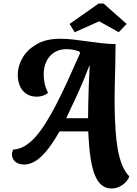

<svg xmlns="http://www.w3.org/2000/svg" viewBox="-20 -910 780 1090"><path d="M613 160Q583 160 560 143Q537 126 520.5 88.5Q504 51 494.5 -11Q485 -73 481 -164H318Q275 -89 239.5 -48Q204 -7 174 8.5Q144 24 119 24Q82 24 64.5 6Q47 -12 48 -35Q48 -43 50 -49Q52 -55 55 -61Q88 -62 119.5 -80.5Q151 -99 181 -132.5Q211 -166 241 -214Q271 -262 302 -322.5Q333 -383 366 -455Q399 -527 435 -609L430 -618Q416 -623 397 -627Q378 -631 359 -631Q301 -631 265.5 -593.5Q230 -556 228 -492Q228 -464 233 -438.5Q238 -413 253 -383Q240 -372 222.5 -366.5Q205 -361 191 -361Q153 -361 128 -378.5Q103 -396 91.5 -425.5Q80 -455 81 -490Q82 -538 109 -583.5Q136 -629 189 -659.5Q242 -690 322 -690Q357 -690 396.5 -685.5Q436 -681 477.5 -675Q519 -669 559.5 -664.5Q600 -660 636 -660Q636 -605 634.5 -544Q633 -483 631.5 -420Q630 -357 631 -296Q632 -231 636 -171Q640 -111 649 -60.5Q658 -10 674 28.5Q690 67 714 91Q710 106 695.5 122Q681 138 660 149Q639 160 613 160ZM356 -239H480Q480 -274 481 -321Q482 -368 484 -423.5Q486 -479 489 -537H487Q452 -445 417.5 -370Q383 -295 356 -239ZM404 -727 375 -774 540 -890H568L699 -774L654 -727L543 -789Z"/></svg>

Font: Sansita Swashed Light SemiBold
Style: Regular
Weight: 600
Version: Version 1.003